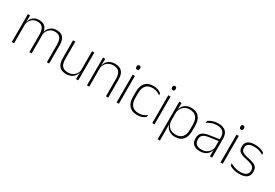

<svg xmlns="http://www.w3.org/2000/svg" viewBox="51 -1698 4168 2909"><g transform="rotate(30 2135.0 -243.5)"><path d="M689.5 0V-308.5Q689.5 -356.5 677.8 -391Q666 -425.5 639 -444Q612 -462.5 567 -462.5Q525.5 -462.5 494.5 -445Q463.5 -427.5 444.2 -397.2Q425 -367 419 -328.5L407.5 -361.5H414.5Q420 -396.5 440.5 -427.5Q461 -458.5 495.2 -477.5Q529.5 -496.5 578 -496.5Q633 -496.5 666.2 -474.5Q699.5 -452.5 714.5 -411.2Q729.5 -370 729.5 -312V0ZM76 0V-486.5H115.5L113 -362L115.5 -360.5V0ZM383 0V-308Q383 -356.5 371 -391Q359 -425.5 332.5 -444Q306 -462.5 261 -462.5Q218.5 -462.5 187.2 -444.5Q156 -426.5 137.2 -395.2Q118.5 -364 112 -324L100 -356H111Q116 -394 135.8 -426Q155.5 -458 189.5 -477.2Q223.5 -496.5 272 -496.5Q338.5 -496.5 374.2 -462Q410 -427.5 419 -359.5Q421 -348.5 421.8 -337.5Q422.5 -326.5 422.5 -315V0Z M906.5 -486.5V-178.5Q906.5 -130.5 919.5 -96Q932.5 -61.5 962 -42.8Q991.5 -24 1041 -24Q1087 -24 1120.8 -42Q1154.5 -60 1175.2 -91.2Q1196 -122.5 1202.5 -162.5L1213.5 -130.5H1203.5Q1198 -93 1177 -60.8Q1156 -28.5 1119.2 -9.2Q1082.5 10 1030 10Q971 10 935 -12.2Q899 -34.5 883 -75.8Q867 -117 867 -175V-486.5ZM1238.5 -486.5V0H1199L1201.5 -123.5L1199 -125.5V-486.5Z M1722.5 0V-308Q1722.5 -356 1709.5 -390.5Q1696.5 -425 1667 -443.8Q1637.5 -462.5 1588 -462.5Q1542.5 -462.5 1508.5 -444.5Q1474.5 -426.5 1454 -395.2Q1433.5 -364 1426.5 -324L1415.5 -356H1425.5Q1431 -394 1452 -426Q1473 -458 1510 -477.2Q1547 -496.5 1599 -496.5Q1658.5 -496.5 1694.2 -474.2Q1730 -452 1746 -410.8Q1762 -369.5 1762 -311.5V0ZM1390.5 0V-486.5H1430L1427.5 -362.5L1430 -361V0Z M1909 0V-486.5H1948.5V0ZM1929 -585.5Q1913.5 -585.5 1905.8 -594.5Q1898 -603.5 1898 -620.5V-624.5Q1898 -641 1905.8 -650Q1913.5 -659 1929 -659Q1944 -659 1951.8 -650Q1959.5 -641 1959.5 -624.5V-620.5Q1959.5 -603 1951.8 -594.2Q1944 -585.5 1929 -585.5Z M2271 10Q2176 10 2128.5 -44.2Q2081 -98.5 2081 -199.5V-287.5Q2081 -388.5 2128.5 -442.5Q2176 -496.5 2271 -496.5Q2304.5 -496.5 2330.8 -489.5Q2357 -482.5 2376.5 -472.2Q2396 -462 2409 -451.5L2413 -413.5Q2389.5 -434 2356 -448.2Q2322.5 -462.5 2274.5 -462.5Q2198 -462.5 2159.2 -417.5Q2120.5 -372.5 2120.5 -287V-200.5Q2120.5 -116 2159.2 -70.5Q2198 -25 2276 -25Q2325.5 -25 2359.5 -39.5Q2393.5 -54 2417 -74L2412.5 -35.5Q2392 -19 2357.5 -4.5Q2323 10 2271 10Z M2533 0V-486.5H2572.5V0ZM2553 -585.5Q2537.5 -585.5 2529.8 -594.5Q2522 -603.5 2522 -620.5V-624.5Q2522 -641 2529.8 -650Q2537.5 -659 2553 -659Q2568 -659 2575.8 -650Q2583.5 -641 2583.5 -624.5V-620.5Q2583.5 -603 2575.8 -594.2Q2568 -585.5 2553 -585.5Z M2932.5 10Q2884 10 2846.5 -8.8Q2809 -27.5 2786.5 -61.5Q2764 -95.5 2761.5 -141H2748.5L2764 -177.5Q2766.5 -126.5 2788.5 -92.2Q2810.5 -58 2846 -41Q2881.5 -24 2924.5 -24Q2998.5 -24 3038 -68.2Q3077.5 -112.5 3077.5 -197V-289.5Q3077.5 -374 3038.2 -418.5Q2999 -463 2923.5 -463Q2880.5 -463 2846.8 -445.2Q2813 -427.5 2791.2 -396Q2769.5 -364.5 2762 -322.5L2749 -354H2761Q2766.5 -393.5 2788.2 -425.8Q2810 -458 2846.8 -477.2Q2883.5 -496.5 2934.5 -496.5Q3023.5 -496.5 3070.2 -442.8Q3117 -389 3117 -287.5V-199Q3117 -97 3069.8 -43.5Q3022.5 10 2932.5 10ZM2726 172V-486.5H2765.5L2763 -361L2764 -346V-138.5L2763 -128L2765.5 4.5V172Z M3540.5 0 3543 -125 3541 -131.5V-290L3541.5 -328Q3541.5 -394.5 3508 -428.5Q3474.5 -462.5 3403.5 -462.5Q3349.5 -462.5 3306.2 -445.5Q3263 -428.5 3232 -407L3236.5 -444Q3253 -456 3277.8 -468.2Q3302.5 -480.5 3335 -488.5Q3367.5 -496.5 3408 -496.5Q3453 -496.5 3485.8 -485Q3518.5 -473.5 3539.5 -451.8Q3560.5 -430 3570.5 -399Q3580.5 -368 3580.5 -328.5V0ZM3367 10Q3294.5 10 3255.2 -24.2Q3216 -58.5 3216 -124V-136.5Q3216 -197.5 3254 -229.8Q3292 -262 3379 -274.5L3550.5 -300L3552.5 -269L3384.5 -244.5Q3316 -234.5 3285.8 -210Q3255.5 -185.5 3255.5 -138.5V-128Q3255.5 -77 3286.5 -50.5Q3317.5 -24 3377 -24Q3425.5 -24 3460.2 -42.2Q3495 -60.5 3516.2 -91.8Q3537.5 -123 3544 -162L3554.5 -131H3545.5Q3540.5 -94 3519.5 -61.8Q3498.5 -29.5 3460.5 -9.8Q3422.5 10 3367 10Z M3726.5 0V-486.5H3766V0ZM3746.5 -585.5Q3731 -585.5 3723.2 -594.5Q3715.5 -603.5 3715.5 -620.5V-624.5Q3715.5 -641 3723.2 -650Q3731 -659 3746.5 -659Q3761.5 -659 3769.2 -650Q3777 -641 3777 -624.5V-620.5Q3777 -603 3769.2 -594.2Q3761.5 -585.5 3746.5 -585.5Z M4055.5 10Q3997 10 3954.5 -4.2Q3912 -18.5 3885 -35L3880 -74.5Q3916 -53.5 3958 -39Q4000 -24.5 4055 -24.5Q4119.5 -24.5 4155 -48.5Q4190.5 -72.5 4190.5 -119V-127Q4190.5 -157 4178.5 -176.8Q4166.5 -196.5 4135.5 -210.5Q4104.5 -224.5 4047 -236Q3985.5 -248 3950 -264.5Q3914.5 -281 3899.5 -306.8Q3884.5 -332.5 3884.5 -371.5V-376Q3884.5 -434 3925.5 -465Q3966.5 -496 4049 -496Q4105.5 -496 4146 -482.2Q4186.5 -468.5 4211.5 -451L4216 -414Q4184.5 -435 4144.2 -448.8Q4104 -462.5 4051 -462.5Q4007 -462.5 3979 -452Q3951 -441.5 3937.5 -422.2Q3924 -403 3924 -376V-371.5Q3924 -340.5 3936.2 -321.2Q3948.5 -302 3979.2 -289.8Q4010 -277.5 4063.5 -266.5Q4127 -254.5 4163.2 -237.5Q4199.5 -220.5 4214.5 -194.2Q4229.5 -168 4229.5 -128.5V-118.5Q4229.5 -55.5 4184.2 -22.8Q4139 10 4055.5 10Z"/></g></svg>

Font: Anek Gujarati ExtraLight
Style: Regular
Weight: 250
Version: Version 1.003